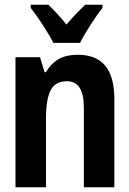

<svg xmlns="http://www.w3.org/2000/svg" viewBox="-20 -786 540 806"><path d="M316 -606Q332 -638 360 -681.5Q388 -725 410 -753V-766H337Q318 -747 300 -728.5Q282 -710 259 -683Q220 -731 183 -766H109V-753Q132 -724 160.5 -680Q189 -636 204 -606ZM173 0V-288Q173 -369 192.5 -407Q212 -445 261 -445Q332 -445 332 -335V0H460V-371Q460 -556 308 -556Q255 -556 223.5 -536.5Q192 -517 173 -483H167L148 -546H45V0Z"/></svg>

Font: Noto Sans Mono UI Condensed
Style: Bold
Weight: 700
Width: 3
Designer: Monotype Design team
Foundry: Monotype Imaging Inc.
Version: 1.000